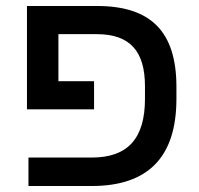

<svg xmlns="http://www.w3.org/2000/svg" viewBox="-20 -621 664 641"><path d="M464 -333V-291C464 -159 407 -95 286 -95H75V0H286C475 0 569 -97 569 -291V-331C569 -516 483 -601 304 -601H70V-256H294V-350H175V-507H303C414 -507 464 -450 464 -333Z"/></svg>

Font: Noto Sans Hebrew Droid Medium
Style: Regular
Weight: 500
Designer: Monotype Design Team
Foundry: Monotype Imaging Inc.
Version: Version 1.100